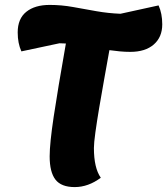

<svg xmlns="http://www.w3.org/2000/svg" viewBox="-20 -735 680 781"><path d="M284 26Q229 26 205.5 -4.5Q182 -35 182 -99Q182 -151 198.5 -261Q215 -371 248 -558Q235 -559 222 -559L67 -526Q52 -559 52 -603Q52 -659 87 -687Q122 -715 182 -715Q230 -715 277 -706.5Q324 -698 372 -689.5Q420 -681 470 -679L625 -713Q640 -680 640 -636Q640 -584 605.5 -554Q571 -524 510 -524Q489 -524 467.5 -526Q446 -528 425 -531Q415 -475 404 -414Q393 -353 383.5 -296.5Q374 -240 368 -196.5Q362 -153 362 -133Q362 -52 390 -12Q339 26 284 26Z"/></svg>

Font: Lemonada SemiBold
Style: Regular
Weight: 600
Designer: Mohamed Gaber (Arabic), Eduardo Tunni (Latin)
Foundry: Kief Type Foundry
Version: Version 4.005; ttfautohint (v1.8.3)